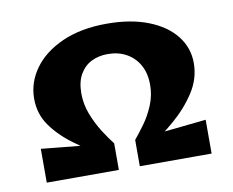

<svg xmlns="http://www.w3.org/2000/svg" viewBox="-60 -557 767 632"><g transform="rotate(-10 323.5 -240.5)"><path d="M289 -89V0H48V-113ZM319 -382Q288 -382 264 -370Q240 -358 225.5 -333Q211 -308 211 -269Q211 -233 224 -199.5Q237 -166 255 -137.5Q273 -109 289 -89L251 -52Q201 -83 156 -116Q111 -149 83 -188.5Q55 -228 55 -279Q55 -333 88 -379Q121 -425 183.5 -453Q246 -481 333 -481Q413 -481 471.5 -458Q530 -435 561.5 -395Q593 -355 593 -304Q593 -252 563.5 -206.5Q534 -161 489.5 -123Q445 -85 399 -54L359 -88Q374 -106 393 -132Q412 -158 425.5 -190.5Q439 -223 439 -258Q439 -297 423.5 -324.5Q408 -352 381 -367Q354 -382 319 -382ZM359 -88 599 -113V0H359Z"/></g></svg>

Font: Ysabeau SC ExtraBold
Style: Regular
Weight: 800
Designer: Christian Thalmann (Catharsis Fonts)
Version: Version 2.001;gftools[0.9.30]; featfreeze: smcp